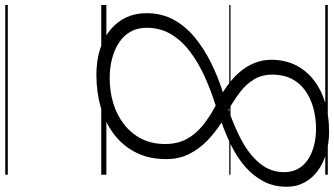

<svg xmlns="http://www.w3.org/2000/svg" viewBox="-298 -632 1305 750"><g transform="rotate(90 355.0 -257.5)"><path d="M273 19Q218 19 173.5 5Q129 -9 97 -35.5Q65 -62 48.5 -97.5Q32 -133 32 -177Q32 -235 56.5 -281Q81 -327 124.5 -363.5Q168 -400 224 -428Q280 -456 341 -475Q295 -504 267.5 -534.5Q240 -565 227 -597.5Q214 -630 214 -663Q214 -717 234.5 -758.5Q255 -800 292.5 -829.5Q330 -859 381 -874.5Q432 -890 494 -890Q540 -890 579.5 -878.5Q619 -867 648 -845.5Q677 -824 693.5 -793.5Q710 -763 710 -725Q710 -674 689 -634Q668 -594 632.5 -563Q597 -532 552 -509.5Q507 -487 459 -470Q498 -445 530.5 -413.5Q563 -382 582.5 -342.5Q602 -303 602 -254Q602 -186 576 -135Q550 -84 504.5 -49.5Q459 -15 399.5 2Q340 19 273 19ZM286 -33Q338 -33 384 -47Q430 -61 466 -89Q502 -117 522.5 -157Q543 -197 543 -250Q543 -296 525 -331Q507 -366 473.5 -394Q440 -422 393 -447Q332 -428 277.5 -403Q223 -378 180.5 -345.5Q138 -313 113.5 -271.5Q89 -230 89 -177Q89 -142 104 -115Q119 -88 146 -70Q173 -52 208.5 -42.5Q244 -33 286 -33ZM409 -497Q477 -520 532 -550Q587 -580 620 -621Q653 -662 653 -714Q653 -746 639.5 -769.5Q626 -793 603 -808Q580 -823 549.5 -831Q519 -839 484 -839Q441 -839 402.5 -828.5Q364 -818 334.5 -797Q305 -776 288.5 -744Q272 -712 272 -668Q272 -628 290.5 -597Q309 -566 340 -542.5Q371 -519 409 -497ZM0 365H663V375H0ZM0 -20H663V0H0ZM0 -505H663V-500H0ZM0 -885H663V-875H0Z"/></g></svg>

Font: Playwrite DK Uloopet Guides
Style: Regular
Weight: 400
Designer: Veronika Burian, José Scaglione
Foundry: TypeTogether
Version: Version 1.003